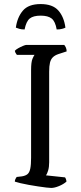

<svg xmlns="http://www.w3.org/2000/svg" viewBox="-20 -925 400 945"><path d="M232 0Q225 0 207.5 -2Q190 -4 167.5 -7.5Q145 -11 122 -15Q99 -19 80.5 -23.5Q62 -28 53 -31Q53 -38 56 -44Q59 -50 62 -54L88 -57Q106 -60 115.5 -68Q125 -76 129 -95Q133 -114 133 -148V-580Q133 -620 140 -636Q147 -652 150 -655H63Q61 -659 58 -662.5Q55 -666 53 -675Q58 -681 69.5 -687.5Q81 -694 93 -699Q105 -704 110 -704H296Q300 -700 304 -691.5Q308 -683 308 -672L268 -659Q250 -653 240 -643Q230 -633 226 -616.5Q222 -600 222 -572V-126Q222 -103 217 -86Q212 -69 206 -62L300 -52Q302 -50 304.5 -43.5Q307 -37 307 -31Q292 -18 270 -9Q248 0 232 0ZM180 -905Q239 -905 267 -873.5Q295 -842 302 -789Q297 -786 285.5 -783Q274 -780 259 -780Q252 -820 234 -834Q216 -848 180 -848Q144 -848 126.5 -834Q109 -820 101 -780Q86 -780 75.5 -783Q65 -786 58 -789Q65 -840 92.5 -872.5Q120 -905 180 -905Z"/></svg>

Font: Texturina 12pt Light
Style: Regular
Weight: 300
Designer: Guillermo Torres Carreño
Foundry: Omnibus-Type
Version: Version 1.002